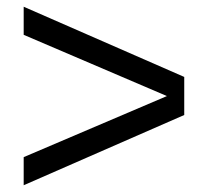

<svg xmlns="http://www.w3.org/2000/svg" viewBox="-20 -607 622 574"><path d="M50.8 -502.9V-586.9L530.8 -377V-263.2L50.8 -53.2V-137.2L479 -319.8Z"/></svg>

Font: TASA Orbiter Deck
Style: Regular
Weight: 400
Designer: Weizhong Zhang
Version: Version 1.000;Glyphs 3.1.2 (3151)